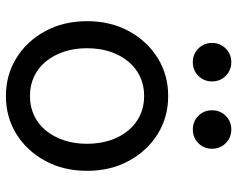

<svg xmlns="http://www.w3.org/2000/svg" viewBox="-94 -669 772 624"><g transform="rotate(90 292.0 -357.0)"><path d="M136.7 -253.9Q136.7 -294.4 147.7 -328.1Q158.7 -361.8 179.2 -387Q199.7 -412.1 228.3 -425.8Q256.8 -439.5 292 -439.5Q327.1 -439.5 355.7 -425.8Q384.3 -412.1 404.8 -387Q425.3 -361.8 436.3 -328.1Q447.3 -294.4 447.3 -253.9Q447.3 -213.9 436.3 -179.9Q425.3 -146 404.8 -120.8Q384.3 -95.7 355.7 -82Q327.1 -68.4 292 -68.4Q256.8 -68.4 228.3 -82Q199.7 -95.7 179.2 -120.8Q158.7 -146 147.7 -179.9Q136.7 -213.9 136.7 -253.9ZM48.8 -253.9Q48.8 -177.7 81.1 -118.2Q113.3 -58.6 168.5 -24.4Q223.6 9.8 292 9.8Q360.8 9.8 415.8 -24.4Q470.7 -58.6 502.9 -118.2Q535.2 -177.7 535.2 -253.9Q535.2 -330.1 502.9 -389.6Q470.7 -449.2 415.8 -483.4Q360.8 -517.6 292 -517.6Q223.6 -517.6 168.5 -483.4Q113.3 -449.2 81.1 -389.6Q48.8 -330.1 48.8 -253.9ZM338.4 -660.2Q338.4 -633.8 356.4 -615.7Q374.5 -597.7 400.9 -597.7Q427.2 -597.7 445.3 -615.7Q463.4 -633.8 463.4 -660.2Q463.4 -686.5 445.3 -704.6Q427.2 -722.7 400.9 -722.7Q374.5 -722.7 356.4 -704.6Q338.4 -686.5 338.4 -660.2ZM119.6 -660.2Q119.6 -633.8 137.7 -615.7Q155.8 -597.7 182.1 -597.7Q208.5 -597.7 226.6 -615.7Q244.6 -633.8 244.6 -660.2Q244.6 -686.5 226.6 -704.6Q208.5 -722.7 182.1 -722.7Q155.8 -722.7 137.7 -704.6Q119.6 -686.5 119.6 -660.2Z"/></g></svg>

Font: Giphurs SC
Style: Regular
Weight: 400
Version: Version 0.920